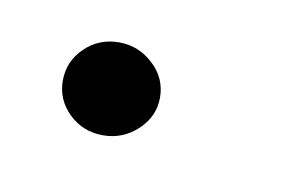

<svg xmlns="http://www.w3.org/2000/svg" viewBox="-28 -350 233 150"><g transform="rotate(10 88.5 -275.0)"><path d="M58.3 -238.5Q42.2 -238.5 31.1 -249.3Q20 -260.1 20 -275.2Q20 -290.5 31.1 -301.3Q42.2 -312.2 58.3 -312.2Q73.9 -312.2 85.5 -301.3Q97.1 -290.5 97.1 -275.2Q97.1 -260.1 85.5 -249.3Q73.9 -238.5 58.3 -238.5Z"/></g></svg>

Font: Alumni Sans SC Thin
Style: Italic
Weight: 100
Italic angle: -8°
Designer: Robert E. Leuschke
Foundry: Robert E. Leuschke
Version: Version 1.016